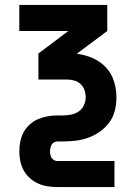

<svg xmlns="http://www.w3.org/2000/svg" viewBox="-20 -540 540 775"><path d="M442 215H212Q192 215 172 212Q152 209 133.5 200.5Q115 192 100 178.5Q85 165 75.5 147.5Q66 130 62 110.5Q58 91 58 71Q58 51 62 31Q66 11 75.5 -6.5Q85 -24 100 -37.5Q115 -51 133.5 -59Q152 -67 172 -70.5Q192 -74 212 -74H231Q248 -74 265 -77Q282 -80 296 -89Q310 -98 318 -114Q326 -130 326 -147Q326 -162 321 -176.5Q316 -191 305 -201Q294 -211 279.5 -215Q265 -219 250 -219H135V-324L256 -415H58V-520H413V-415L290 -323Q323 -319 354 -305.5Q385 -292 407.5 -268Q430 -244 440 -212Q450 -180 450 -147Q450 -120 443.5 -93.5Q437 -67 421 -45.5Q405 -24 383 -8.5Q361 7 336 16Q311 25 284 28Q257 31 231 31H212Q205 31 198.5 34.5Q192 38 188.5 44Q185 50 183.5 57Q182 64 182 71Q182 78 183.5 85Q185 92 188.5 97.5Q192 103 198.5 106.5Q205 110 212 110H442Z"/></svg>

Font: Iosevka Extrabold
Style: Regular
Weight: 800
Monospace: yes
Designer: Belleve Invis
Foundry: Belleve Invis
Version: Version 32.5.0; ttfautohint (v1.8.4)